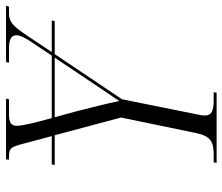

<svg xmlns="http://www.w3.org/2000/svg" viewBox="-72 -682 754 651"><g transform="rotate(-90 305.5 -357.0)"><path d="M78 0H316L318 -10H289C256 -10 239 -17 239 -38C239 -48 240 -56 243 -68L294 -321L447 -549H559L561 -559H454L510 -643C545 -695 558 -704 586 -704H608L611 -714H420L418 -704H466C498 -704 511 -696 511 -678C511 -667 502 -648 486 -625L442 -559H230L213 -624C207 -651 204 -665 204 -679C204 -697 217 -704 242 -704H294L296 -714H90L89 -704H100C127 -704 132 -698 142 -660L169 -559H73L71 -549H172L232 -324L179 -68C169 -21 149 -10 109 -10H80ZM254 -472 233 -549H435L356 -431C328 -389 307 -358 288 -330C280 -371 264 -432 254 -472Z"/></g></svg>

Font: Noto Serif Display Condensed Light
Style: Italic
Weight: 300
Width: 3
Italic angle: -12°
Designer: Monotype Design Team
Foundry: Monotype Imaging Inc.
Version: Version 2.009